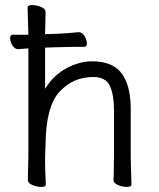

<svg xmlns="http://www.w3.org/2000/svg" viewBox="-20 -727 628 758"><path d="M158 -539V-376Q190 -429 241.5 -457Q293 -485 344 -485Q436 -485 470 -422Q496 -376 496 -297V-105L499 1Q499 11 481.5 11Q464 11 446 3.5Q428 -4 428 -16V-17Q429 -25 429 -44L430 -115V-293Q430 -352 414 -387.5Q398 -423 348 -423Q269 -423 215.5 -365.5Q162 -308 160 -162Q159 -129 158 -105V-89Q158 -59 161 1Q161 11 143.5 11Q126 11 108 3.5Q90 -4 90 -17L92 -115V-536Q77 -535 52 -533H51Q38 -533 29 -548Q20 -563 20 -576.5Q20 -590 31 -590H92L89 -697Q89 -707 106.5 -707Q124 -707 142 -699.5Q160 -692 160 -679L158 -592L214 -594Q250 -596 290 -600H291Q304 -600 313.5 -585Q323 -570 323 -556Q323 -542 312 -542H273Q245 -542 225 -541L186 -540Z"/></svg>

Font: Moon Stars Kai T
Style: Regular
Weight: 400
Designer: GuiWonder
Version: Version 1.101